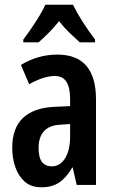

<svg xmlns="http://www.w3.org/2000/svg" viewBox="-20 -837 489 816"><path d="M224 -605Q388 -605 388 -414V-51H306L289 -125H287Q263 -83 232.5 -62Q202 -41 156 -41Q112 -41 85 -65Q58 -89 45 -127Q32 -165 32 -209Q32 -293 78 -336Q124 -379 211 -383L278 -386V-417Q278 -464 262.5 -489Q247 -514 213 -514Q166 -514 104 -479L69 -561Q141 -605 224 -605ZM237 -307Q190 -305 167 -279.5Q144 -254 144 -209Q144 -167 158.5 -148.5Q173 -130 200 -130Q235 -130 256.5 -164Q278 -198 278 -258V-310ZM290 -817Q306 -784 331.5 -744Q357 -704 384 -669V-657H319Q300 -674 276 -697Q252 -720 231 -747Q209 -719 185 -695.5Q161 -672 144 -657H79V-669Q95 -690 113.5 -717Q132 -744 148 -770.5Q164 -797 173 -817Z"/></svg>

Font: Noto Sans Tamil UI ExtraCondensed SemiBold
Style: Regular
Weight: 600
Width: 2
Designer: Jelle Bosma - Monotype Design Team
Foundry: Monotype Imaging Inc.
Version: Version 2.004; ttfautohint (v1.8.4.7-5d5b)